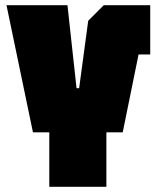

<svg xmlns="http://www.w3.org/2000/svg" viewBox="-20 -720 610 740"><path d="M170 0V-210H107L5 -700H240L275 -380H285L320 -640L380 -700H559V-510H514L453 -210H390V0Z"/></svg>

Font: Tektur Condensed Black
Style: Regular
Weight: 900
Width: 3
Designer: Adam Jagosz
Foundry: Adam Jagosz
Version: Version 1.005;gftools[0.9.30]